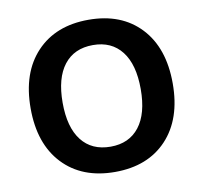

<svg xmlns="http://www.w3.org/2000/svg" viewBox="-77 -752 894 845"><g transform="rotate(-10 370.5 -330.0)"><path d="M138.5 -579.5Q224 -670 371 -670Q518 -670 603 -579.5Q688 -489 688 -330Q688 -171 603 -80.5Q518 10 371 10Q224 10 138.5 -80.5Q53 -171 53 -330Q53 -489 138.5 -579.5ZM371 -557Q287 -557 241.5 -498.5Q196 -440 196 -330Q196 -220 241.5 -161.5Q287 -103 371 -103Q454 -103 499.5 -161.5Q545 -220 545 -330Q545 -440 499.5 -498.5Q454 -557 371 -557Z"/></g></svg>

Font: Elaine Sans SemiBold
Style: Regular
Weight: 600
Designer: Wei Huang
Foundry: Wei Huang
Version: Version 2.001;December 24, 2019;FontCreator 12.0.0.2547 64-b